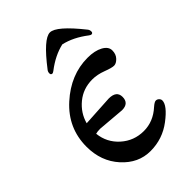

<svg xmlns="http://www.w3.org/2000/svg" viewBox="-198 -719 802 802"><g transform="rotate(-45 203.0 -318.0)"><path d="M238 -199 119 -209Q102 -209 92 -206Q98 -149 140.5 -111Q183 -73 241 -73Q297 -73 342 -114Q358 -128 366 -128Q374 -128 380 -122Q386 -116 386 -109Q386 -80 329.5 -37Q273 6 201.5 6Q130 6 77.5 -52Q25 -110 25 -196Q25 -306 108 -381Q191 -456 291 -456Q333 -456 359.5 -441.5Q386 -427 386 -404.5Q386 -382 372.5 -368Q359 -354 346 -354Q333 -354 301.5 -366Q270 -378 241 -378Q187 -378 147.5 -345.5Q108 -313 95 -265L233 -273Q279 -273 279 -237Q279 -199 238 -199ZM374 -539Q380 -532 380 -522.5Q380 -513 371 -513Q368 -513 361 -518Q309 -558 256 -570Q203 -558 151 -518Q144 -513 141 -513Q132 -513 132 -522.5Q132 -532 138 -539Q217 -642 254.5 -642Q292 -642 374 -539Z"/></g></svg>

Font: Macondo
Style: Regular
Weight: 400
Version: Version 2.001